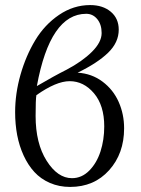

<svg xmlns="http://www.w3.org/2000/svg" viewBox="-20 -718 549 750"><path d="M377 -588.9Q377 -622.6 359.9 -643.3Q342.8 -664.1 316.9 -664.1Q175.8 -664.1 124 -381.8Q192.4 -421.9 240.2 -445.8Q301.3 -478 339.1 -515.6Q377 -553.2 377 -588.9ZM332 -698.2Q381.8 -698.2 412.8 -672.1Q443.8 -646 443.8 -602.1Q443.8 -552.2 402.3 -512Q360.8 -471.7 283.2 -434.1Q338.4 -430.7 380.4 -399.2Q422.4 -367.7 443.6 -319.8Q464.8 -272 464.8 -216.8Q464.8 -118.2 406.2 -53Q347.7 12.2 253.9 12.2Q210.9 12.2 175 -3.4Q139.2 -19 114.3 -46.1Q89.4 -73.2 72.3 -110.6Q55.2 -147.9 47.1 -190.4Q39.1 -232.9 39.1 -279.8Q39.1 -352.5 60.1 -426.3Q81.1 -500 117.7 -560.8Q154.3 -621.6 210.7 -659.9Q267.1 -698.2 332 -698.2ZM119.1 -265.1Q119.1 -158.2 162.1 -90.1Q205.1 -22 261.2 -22Q299.3 -22 328.6 -51.5Q357.9 -81.1 372.6 -126.5Q387.2 -171.9 387.2 -224.1Q387.2 -306.2 347.2 -353.5Q307.1 -400.9 252 -400.9Q199.7 -400.9 122.1 -346.2Q119.1 -330.1 119.1 -265.1Z"/></svg>

Font: Linux Libertine G
Style: Regular
Weight: 400
Designer: Philipp H. Poll
Foundry: Philipp H. Poll
Version: Version 4.7.5